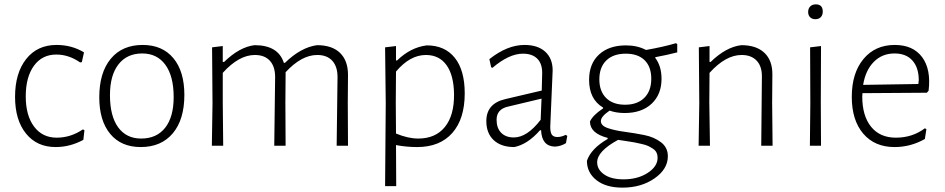

<svg xmlns="http://www.w3.org/2000/svg" viewBox="-20 -668 4329 880"><path d="M239 -462Q309 -462 365 -428L355 -383L347 -382Q295 -418 238 -418Q173 -418 135.5 -366.5Q98 -315 98 -226Q98 -139 136 -88Q174 -37 240 -37Q304 -37 360 -75L367 -71L362 -27Q301 6 235 6Q149 6 99 -56Q49 -118 49 -224Q49 -333 100 -397.5Q151 -462 239 -462Z M634 -462Q724 -462 774.5 -401.5Q825 -341 825 -233Q825 -120 772 -57Q719 6 625 6Q535 6 485 -54.5Q435 -115 435 -222Q435 -335 487.5 -398.5Q540 -462 634 -462ZM632 -423Q562 -423 523 -373Q484 -323 484 -232Q484 -136 521.5 -84.5Q559 -33 627 -33Q698 -33 737 -82.5Q776 -132 776 -223Q776 -319 738 -371Q700 -423 632 -423Z M1001 -457V-384H1007Q1078 -453 1147 -461Q1255 -461 1281 -380H1286Q1359 -451 1433 -461Q1502 -461 1538.5 -425.5Q1575 -390 1575 -325L1574 -197L1575 0H1523L1527 -315Q1527 -363 1503 -389.5Q1479 -416 1434 -416Q1362 -416 1289 -337V-325L1288 -197L1289 0H1237L1241 -315Q1241 -363 1217 -389.5Q1193 -416 1148 -416Q1075 -416 1001 -334V-198L1003 0H951L954 -195L952 -451Z M1795 -457V-391H1800Q1862 -451 1936 -460Q2019 -460 2064.5 -403Q2110 -346 2110 -240Q2110 -123 2053 -58.5Q1996 6 1892 6Q1843 6 1795 -3L1796 185H1745L1748 -195L1745 -451ZM1794 -198 1795 -56Q1850 -33 1897 -33Q1976 -33 2019 -86Q2062 -139 2061 -236Q2060 -323 2026.5 -369.5Q1993 -416 1932 -416Q1859 -416 1795 -340Z M2384 -462Q2445 -462 2479 -431Q2513 -400 2513 -345Q2513 -330 2507.5 -216Q2502 -102 2502 -87Q2502 -61 2509.5 -50.5Q2517 -40 2535 -40Q2553 -40 2573 -50L2580 -45L2574 -12Q2550 3 2523 4Q2463 2 2460 -71H2455Q2398 -6 2337 6Q2277 6 2243 -25.5Q2209 -57 2209 -113Q2209 -194 2297 -214L2463 -253L2465 -334Q2465 -377 2442 -399.5Q2419 -422 2377 -422Q2313 -422 2237 -357L2231 -360L2223 -397Q2305 -462 2384 -462ZM2462 -216 2307 -179Q2256 -167 2256 -119Q2256 -81 2277 -59.5Q2298 -38 2335 -38Q2396 -38 2458 -119Z M2849 -460Q2901 -460 2941 -439Q3021 -453 3078 -470L3084 -466V-428Q3038 -416 2984 -406L2983 -403Q3012 -365 3012 -307Q3012 -235 2966.5 -192.5Q2921 -150 2843 -150Q2805 -150 2774 -161Q2734 -134 2734 -113Q2734 -92 2765.5 -81Q2797 -70 2842.5 -64Q2888 -58 2933 -49Q2978 -40 3009.5 -16Q3041 8 3041 48Q3041 107 2980 149.5Q2919 192 2833 192Q2757 192 2713.5 157.5Q2670 123 2670 69Q2689 13 2765 -31V-36Q2684 -57 2684 -111Q2697 -140 2744 -171V-175Q2680 -213 2680 -302Q2680 -376 2725.5 -418Q2771 -460 2849 -460ZM2848 -422Q2791 -422 2759 -391Q2727 -360 2727 -304Q2727 -250 2758 -219Q2789 -188 2845 -188Q2901 -188 2933 -219.5Q2965 -251 2965 -307Q2965 -362 2934.5 -392Q2904 -422 2848 -422ZM2717 76Q2717 109 2749 131.5Q2781 154 2838 154Q2903 154 2948.5 124.5Q2994 95 2994 55Q2994 42 2989 31.5Q2984 21 2972.5 13.5Q2961 6 2950.5 1Q2940 -4 2919.5 -8.5Q2899 -13 2887 -15.5Q2875 -18 2849.5 -21.5Q2824 -25 2813 -27Q2717 25 2717 76Z M3232 -457V-384H3237Q3308 -453 3378 -461Q3447 -461 3484 -425.5Q3521 -390 3520 -325L3519 -197L3521 0H3469L3472 -315Q3473 -363 3448.5 -389.5Q3424 -416 3379 -416Q3306 -416 3232 -334L3231 -198L3234 0H3182L3185 -195L3183 -451Z M3719 -648Q3751 -648 3751 -615Q3751 -599 3742 -589.5Q3733 -580 3717 -580Q3702 -580 3693 -589Q3684 -598 3684 -613Q3684 -629 3693.5 -638.5Q3703 -648 3719 -648ZM3692 0 3694 -195 3693 -451 3743 -457 3742 -198 3743 0Z M4080 6Q3989 6 3936.5 -55.5Q3884 -117 3884 -224Q3884 -333 3937.5 -397.5Q3991 -462 4081 -462Q4165 -462 4206.5 -406Q4248 -350 4236 -252L4228 -243L3933 -241Q3932 -236 3932 -226Q3932 -137 3972.5 -87Q4013 -37 4086 -37Q4162 -37 4219 -80L4226 -76L4219 -31Q4154 6 4080 6ZM4080 -423Q4023 -423 3985 -384.5Q3947 -346 3936 -279L4189 -283L4191 -300Q4191 -358 4162 -390.5Q4133 -423 4080 -423Z"/></svg>

Font: Alegreya Sans Light
Style: Regular
Weight: 300
Designer: Juan Pablo del Peral
Foundry: Huerta Tipografica
Version: Version 2.007